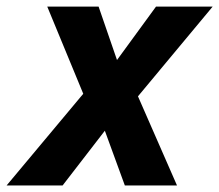

<svg xmlns="http://www.w3.org/2000/svg" viewBox="-69 -566 669 586"><path d="M185.1 -279.8 75.2 -545.9H231.9L288.1 -382.8L407.2 -545.9H580.1L352.1 -272L471.2 0H312L251 -167L122.1 0H-48.8Z"/></svg>

Font: CAA NEO Sans
Style: Bold Italic
Weight: 700
Italic angle: -12°
Version: Version 1.10